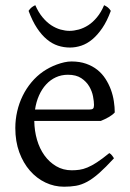

<svg xmlns="http://www.w3.org/2000/svg" viewBox="-20 -706 502 741"><path d="M242.2 -417.5Q216.8 -417.5 195.6 -407.7Q174.3 -397.9 158 -380.1Q141.6 -362.3 130.6 -337.6Q119.6 -313 115.2 -283.2H324.2Q335.4 -283.2 339.1 -286.9Q342.8 -290.5 342.8 -300.8Q342.8 -314 339.1 -333.7Q335.4 -353.5 324.5 -372.3Q313.5 -391.1 293.7 -404.3Q273.9 -417.5 242.2 -417.5ZM422.9 -272Q414.1 -262.2 399.4 -253.9Q384.8 -245.6 369.1 -239.3H112.3Q112.8 -201.2 122.8 -166.7Q132.8 -132.3 151.6 -106.2Q170.4 -80.1 197 -64.5Q223.6 -48.8 256.8 -48.8Q272 -48.8 286.4 -50.8Q300.8 -52.7 317.4 -59.6Q334 -66.4 354.2 -79.6Q374.5 -92.8 401.9 -115.2Q408.2 -111.8 412.8 -105.5Q417.5 -99.1 419.9 -95.2Q387.2 -59.6 362.5 -37.8Q337.9 -16.1 316.2 -4.4Q294.4 7.3 273.2 11Q252 14.6 227.1 14.6Q189.5 14.6 155.5 -1.5Q121.6 -17.6 95.7 -47.1Q69.8 -76.7 54.4 -118.4Q39.1 -160.2 39.1 -211.9Q39.1 -244.6 46.4 -276.4Q53.7 -308.1 67.6 -336.4Q81.5 -364.7 101.6 -388.7Q121.6 -412.6 147 -430.2Q157.7 -437.5 171.1 -444.6Q184.6 -451.7 199.2 -457Q213.9 -462.4 228.3 -465.6Q242.7 -468.8 255.9 -468.8Q287.6 -468.8 312.5 -460Q337.4 -451.2 356 -436.3Q374.5 -421.4 387.2 -401.6Q399.9 -381.8 408 -359.9Q416 -337.9 419.4 -315.2Q422.9 -292.5 422.9 -272ZM407.7 -664.1Q393.1 -624.5 374.8 -597.7Q356.4 -570.8 336.2 -554Q315.9 -537.1 293.9 -529.8Q272 -522.5 250 -522.5Q226.1 -522.5 203.6 -529.8Q181.2 -537.1 160.9 -554Q140.6 -570.8 122.8 -597.7Q105 -624.5 90.3 -664.1Q96.2 -672.9 102.1 -677.5Q107.9 -682.1 116.2 -686Q128.4 -658.2 144.3 -639.2Q160.2 -620.1 177.7 -608.6Q195.3 -597.2 213.6 -592Q231.9 -586.9 248 -586.9Q265.1 -586.9 283.9 -592Q302.7 -597.2 320.6 -608.6Q338.4 -620.1 354.2 -639.2Q370.1 -658.2 381.8 -686Q390.1 -682.1 396 -677.5Q401.9 -672.9 407.7 -664.1Z"/></svg>

Font: Gentium Kaktovik
Style: Regular
Weight: 400
Designer: J. Victor Gaultney and Annie Olsen
Foundry: SIL International
Version: Version 1.102; 2013; Maintenance release